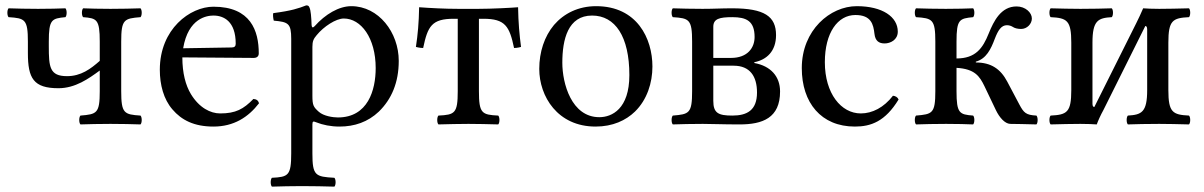

<svg xmlns="http://www.w3.org/2000/svg" viewBox="-20 -462 4489 716"><path d="M162 -307C162 -390 173 -393 224 -398C230 -404 230 -425 224 -431C200 -430 162 -429 122 -429C79 -429 45 -430 12 -431C6 -425 6 -404 12 -398C73 -394 84 -390 84 -307V-264C84 -170 105 -133 198 -133C261 -133 311 -169 352 -199V-122C352 -39 341 -36 280 -31C274 -25 274 -4 280 2C313 1 348 0 392 0C435 0 472 1 504 2C510 -4 510 -25 504 -31C443 -35 432 -39 432 -122V-307C432 -390 443 -393 504 -398C510 -404 510 -425 504 -431C470 -430 436 -429 392 -429C353 -429 313 -430 290 -431C284 -425 284 -404 290 -398C341 -394 352 -390 352 -307V-235C318 -205 282 -178 230 -178C165 -178 162 -212 162 -290Z M925 -93C888 -55 859 -39 801 -39C765 -39 723 -60 692 -111C672 -144 660 -190 660 -248L926 -246C938 -246 945 -252 945 -263C945 -347 915 -437 776 -437C689 -437 576 -354 576 -202C576 -146 590 -92 623 -54C657 -14 704 10 776 10C852 10 906 -25 946 -77C943 -87 937 -92 925 -93ZM663 -282C682 -395 752 -404 776 -404C814 -404 859 -383 859 -299C859 -290 855 -285 844 -285Z M1142 -368C1141 -398 1139 -424 1134 -434C1132 -439 1130 -442 1122 -442C1094 -431 1068 -422 999 -413C997 -407 999 -391 1001 -385C1055 -380 1066 -375 1066 -317V110C1066 193 1055 198 994 201C988 207 988 228 994 234C1029 233 1066 232 1106 232C1146 232 1194 233 1227 234C1233 228 1233 207 1227 201C1156 197 1145 193 1145 110V2C1145 -11 1149 -10 1159 -6C1184 4 1214 10 1246 10C1302 10 1352 -7 1393 -46C1440 -92 1467 -154 1467 -235C1467 -341 1392 -439 1290 -439C1244 -439 1193 -409 1153 -364C1147 -358 1143 -358 1142 -368ZM1161 -331C1187 -363 1233 -393 1262 -393C1326 -393 1381 -321 1381 -208C1381 -126 1352 -24 1240 -24C1222 -24 1187 -29 1169 -45C1149 -63 1145 -69 1145 -105V-287C1145 -308 1149 -317 1161 -331Z M1687 -122C1687 -39 1676 -34 1615 -31C1609 -25 1609 -4 1615 2C1654 1 1694 0 1727 0C1761 0 1800 1 1838 2C1844 -4 1844 -25 1838 -31C1777 -34 1766 -39 1766 -122V-392H1783C1864 -392 1880 -364 1897 -283C1910 -283 1923 -287 1923 -287C1917 -333 1913 -377 1912 -435C1889 -433 1814 -429 1764 -429H1689C1639 -429 1583 -432 1543 -435C1542 -377 1538 -333 1531 -287C1531 -287 1545 -283 1558 -283C1575 -364 1590 -392 1672 -392H1687Z M1991 -205C1991 -103 2059 10 2201 10C2265 10 2314 -13 2348 -46C2393 -90 2413 -153 2413 -214C2413 -318 2356 -439 2203 -439C2137 -439 2083 -412 2046 -369C2010 -326 1991 -268 1991 -205ZM2188 -404C2274 -404 2327 -326 2327 -182C2327 -56 2262 -25 2215 -25C2111 -25 2077 -151 2077 -228C2077 -315 2098 -404 2188 -404Z M2600 -429C2557 -429 2522 -430 2489 -431C2483 -425 2483 -404 2489 -398C2550 -394 2561 -390 2561 -307V-122C2561 -39 2550 -36 2489 -31C2483 -25 2483 -4 2489 2C2522 1 2557 0 2601 0C2638 0 2671 2 2738 2C2824 2 2889 -22 2889 -121C2889 -177 2854 -216 2793 -227V-230C2839 -239 2874 -271 2874 -331C2874 -401 2831 -431 2710 -431C2669 -431 2643 -429 2600 -429ZM2640 -217H2716C2777 -217 2803 -177 2803 -117C2803 -50 2765 -31 2711 -31C2659 -31 2640 -40 2640 -86ZM2640 -246V-362C2640 -392 2663 -398 2711 -398C2763 -398 2794 -384 2794 -324C2794 -284 2768 -246 2706 -246Z M3331 -91C3327 -100 3319 -104 3310 -105C3276 -61 3233 -39 3190 -39C3117 -39 3056 -113 3056 -230C3056 -340 3104 -406 3170 -406C3229 -406 3237 -371 3241 -336C3244 -309 3258 -300 3279 -300C3300 -300 3328 -313 3328 -344C3328 -399 3271 -439 3175 -439C3076 -439 2970 -350 2970 -208C2970 -79 3042 10 3168 10C3228 10 3281 -9 3331 -91Z M3747 0C3747 0 3825 1 3845 2C3851 -4 3851 -25 3845 -31C3806 -33 3798 -41 3781 -73L3736 -158C3711 -205 3676 -229 3619 -229V-232C3658 -243 3675 -278 3690 -318C3702 -349 3714 -368 3735 -368C3744 -368 3752 -365 3758 -361C3764 -357 3775 -354 3788 -354C3810 -354 3828 -373 3828 -393C3828 -415 3804 -438 3771 -438C3713 -438 3686 -384 3667 -337C3645 -282 3618 -244 3547 -244V-307C3547 -390 3558 -393 3609 -398C3615 -404 3615 -425 3609 -431C3585 -430 3547 -429 3507 -429C3464 -429 3429 -430 3396 -431C3390 -425 3390 -404 3396 -398C3457 -394 3468 -390 3468 -307V-122C3468 -39 3457 -36 3396 -31C3390 -25 3390 -4 3396 2C3429 1 3464 0 3508 0C3547 0 3587 1 3609 2C3615 -4 3615 -25 3609 -31C3558 -35 3547 -39 3547 -122V-209C3615 -205 3633 -178 3651 -141L3694 -51C3707 -24 3727 -1 3747 0Z M4061 -63C4058 -63 4054 -65 4054 -75V-303C4054 -386 4075 -395 4126 -398C4132 -404 4132 -425 4126 -431C4103 -430 4046 -429 4009 -429C3976 -429 3936 -430 3898 -431C3892 -425 3892 -404 3898 -398C3959 -395 3975 -386 3975 -303V-126C3975 -43 3959 -34 3898 -31C3892 -25 3892 -4 3898 2C3937 1 3977 0 4009 0C4032 0 4059 1 4070 2C4075 -12 4084 -32 4095 -52L4251 -365C4254 -365 4258 -363 4258 -353V-126C4258 -43 4237 -34 4186 -31C4180 -25 4180 -4 4186 2C4209 1 4263 0 4303 0C4334 0 4375 1 4414 2C4420 -4 4420 -25 4414 -31C4353 -34 4337 -43 4337 -126V-303C4337 -386 4353 -395 4414 -398C4420 -404 4420 -425 4414 -431C4374 -430 4334 -429 4303 -429C4281 -429 4253 -430 4243 -431C4235 -413 4226 -392 4217 -375Z"/></svg>

Font: Libertinus Serif
Style: Regular
Weight: 400
Designer: Philipp H. Poll, Khaled Hosny
Foundry: Caleb Maclennan
Version: Version 7.050;RELEASE